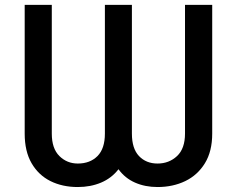

<svg xmlns="http://www.w3.org/2000/svg" viewBox="-20 -747 958 777"><path d="M617.5 9.9Q567.1 9.9 526.5 -8Q485.8 -25.9 459.5 -62.1Q431.5 -25.9 389 -8Q346.6 9.9 294.7 9.9Q232.6 9.9 184.1 -14.2Q135.7 -38.4 107.8 -86.5Q79.9 -134.6 79.9 -206.3V-727.3H189.6V-206.3Q189.6 -146 220.3 -115.6Q251.1 -85.2 294.7 -85.2Q344.5 -85.2 374.5 -115.4Q404.5 -145.6 404.5 -206.3V-727.3H513.8V-206.3Q513.8 -145.6 542.6 -115.4Q571.4 -85.2 617.5 -85.2Q664.1 -85.2 696.4 -115.4Q728.7 -145.6 728.7 -206.3V-727.3H838.8V-206.3Q838.8 -134.6 809.3 -86.5Q779.8 -38.4 729.8 -14.2Q679.7 9.9 617.5 9.9Z"/></svg>

Font: Linik Sans Medium
Style: Regular
Weight: 500
Designer: Rasmus Andersson (font), Cristiano Sobral (main changes)
Foundry: rsms
Version: Version 3.018;June 1, 2022;FontCreator 14.0.0.2814 64-bit; t